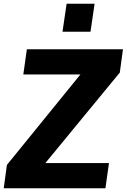

<svg xmlns="http://www.w3.org/2000/svg" viewBox="-47 -1009 679 1029"><path d="M-27 0 -10 -125 384 -610H78L97 -745H612L595 -620L196 -135H537L518 0ZM288 -839 310 -989H460L438 -839Z"/></svg>

Font: Plus Jakarta Sans ExtraBold
Style: Italic
Weight: 800
Italic angle: -8°
Designer: Gumpita Rahayu
Foundry: Tokotype
Version: Version 2.071; ttfautohint (v1.8.4.7-5d5b);gftools[0.9.29]